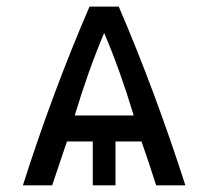

<svg xmlns="http://www.w3.org/2000/svg" viewBox="-20 -557 626 577"><path d="M204.6 -210H381.8Q340.3 -347.7 293 -458Q245.1 -344.7 204.6 -210ZM48.8 0Q137.7 -279.3 249 -537.1H336.9Q445.3 -285.2 537.1 0H449.2Q427.7 -68.4 405.3 -131.8H327.1V0H258.8V-131.8H181.2L136.7 0Z"/></svg>

Font: Consola Mono
Style: Book
Weight: 400
Monospace: yes
Version: Version 2.001